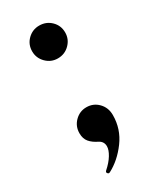

<svg xmlns="http://www.w3.org/2000/svg" viewBox="-165 -554 615 741"><g transform="rotate(-30 142.5 -183.0)"><path d="M70 -424Q70 -455 91.5 -476Q113 -497 143 -497Q174 -497 195.5 -476Q217 -455 217 -424Q217 -394 195.5 -372.5Q174 -351 143 -351Q113 -351 91.5 -372.5Q70 -394 70 -424ZM84 123Q84 120 87 117Q111 96 124 74.5Q137 53 137 37Q137 16 118 6Q95 -5 82.5 -20Q70 -35 70 -59Q70 -90 91.5 -111.5Q113 -133 143 -133Q174 -133 195.5 -111Q217 -89 217 -56Q217 6 180.5 55.5Q144 105 96 130L92 131Q89 131 86.5 128Q84 125 84 123Z"/></g></svg>

Font: Shippori Mincho ExtraBold
Style: Regular
Weight: 800
Designer: FONTDASU
Foundry: FONTDASU / Google Inc. / but / Adobe
Version: Version 3.110; ttfautohint (v1.8.3)